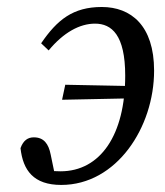

<svg xmlns="http://www.w3.org/2000/svg" viewBox="-20 -508 466 541"><path d="M154.9 -226.9 359.3 -231.1 366.4 -265.2 163.9 -269.2 154.9 -226.9ZM152.6 13.1C308.3 13.1 414.2 -149 414.2 -308.9C414.2 -436.2 348.9 -488.3 266.8 -488.3C185.5 -488.3 141 -452 95.9 -386L117.1 -365.9C159 -416.6 204.7 -441.4 247.7 -441.4C294.8 -441.4 332.8 -409.4 332.8 -294.8C332.8 -127.7 262.8 -25.3 150.4 -25.3C121.5 -25.3 114.3 -28.3 95 -34.3L138.6 3.8L122.9 -72.1C116.9 -102.7 103.6 -121 75.3 -121C58.9 -121 45.8 -112.8 37.8 -90.6C44.7 -27.9 74.6 13.1 152.6 13.1Z"/></svg>

Font: Source Serif Variable
Style: Italic
Weight: 389
Italic angle: -12°
Designer: Frank Grießhammer
Foundry: Adobe Systems Incorporated
Version: Version 3.001;hotconv 1.0.111;makeotfexe 2.5.65597